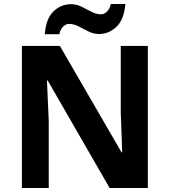

<svg xmlns="http://www.w3.org/2000/svg" viewBox="-20 -945 853 965"><path d="M723 0H531L220 -540H216Q218 -489 220.5 -438Q223 -387 225 -336V0H90V-714H281L591 -179H594Q593 -212 592 -245Q591 -278 589.5 -310.5Q588 -343 587 -376V-714H723ZM205 -773Q211 -851 248.5 -887.5Q286 -924 338 -924Q365 -924 390.5 -911Q416 -898 440.5 -885.5Q465 -873 488 -873Q503 -873 517 -886Q531 -899 537 -925H610Q604 -848 566 -811Q528 -774 477 -774Q451 -774 425.5 -786.5Q400 -799 375.5 -812Q351 -825 327 -825Q312 -825 298 -812Q284 -799 278 -773Z"/></svg>

Font: Noto Sans Tai Tham
Style: Regular
Weight: 400
Designer: Monotype Design Team 2013. Revised by David WIlliams 2020
Foundry: Monotype Imaging Inc.
Version: Version 2.002